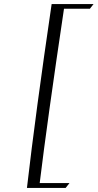

<svg xmlns="http://www.w3.org/2000/svg" viewBox="-20 -840 482 948"><path d="M235 -820H442L424 -797H296Q214 -248 176 64H323L304 88H113Q156 -284 235 -820Z"/></svg>

Font: Felipa
Style: Regular
Weight: 400
Designer: Javier Alcaraz
Foundry: Fontstage
Version: Version 1.001